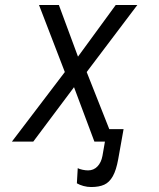

<svg xmlns="http://www.w3.org/2000/svg" viewBox="-20 -570 640 773"><path d="M289.5 168 293 107Q300.5 111 312.5 113.5Q324.5 116 334.5 116Q357 116 372.2 100.2Q387.5 84.5 392.5 57.5L402.5 0H360L278 -219L114 0H28L241 -280L137 -550H217L294 -342L446 -550H533L329 -280L420 -50H477.5L456 70.5Q448 115 434.2 139.5Q420.5 164 399.8 173.5Q379 183 347 183Q331.5 183 316 178.8Q300.5 174.5 289.5 168Z"/></svg>

Font: JuliaMono BoldItalic
Style: Regular
Weight: 700
Italic angle: -9°
Monospace: yes
Designer: cormullion
Foundry: corm
Version: Version 0.049; ttfautohint (v1.8.4)